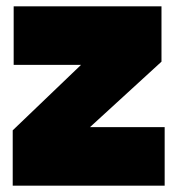

<svg xmlns="http://www.w3.org/2000/svg" viewBox="-20 -584 558 604"><path d="M488 -564V-390L263 -184H498V0H20V-174L235 -380H23V-564Z"/></svg>

Font: Poppins Black
Style: Regular
Weight: 900
Designer: Ninad Kale (Devanagari), Jonny Pinhorn (Latin)
Foundry: Indian Type Foundry
Version: Version 3.200;PS 1.000;hotconv 16.6.54;makeotf.lib2.5.65590